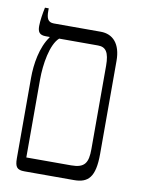

<svg xmlns="http://www.w3.org/2000/svg" viewBox="-76 -700 557 754"><g transform="rotate(10 202.0 -323.5)"><path d="M74 0H272C328 0 355 -26 355 -119V-490C355 -558 323 -592 274 -592H87C63 -592 57 -608 57 -636V-647H42C37 -624 32 -593 32 -572C32 -549 39 -537 65 -537H80V-535C47 -490 36 -421 36 -366V-45C36 -10 45 0 74 0ZM72 -55V-366C72 -426 85 -508 118 -537H273C304 -537 318 -518 318 -464V-132C318 -77 305 -55 251 -55Z"/></g></svg>

Font: Noto Serif Hebrew ExtraCondensed Light
Style: Regular
Weight: 300
Width: 2
Designer: Monotype Design Team
Foundry: Monotype Imaging Inc.
Version: Version 2.004